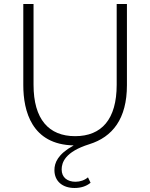

<svg xmlns="http://www.w3.org/2000/svg" viewBox="-20 -720 748 956"><path d="M351 216C382 216 409 208 431 190L418 163C402 177 379 185 356 185C316 185 287 164 287 124C287 90 303 36 425 -2C540 -38 612 -128 612 -296V-700H561V-298C561 -126 486 -42 354 -42C223 -42 147 -126 147 -298V-700H96V-296C96 -167 138 0 347 4C267 48 251 91 251 127C251 183 292 216 351 216Z"/></svg>

Font: Chess Sans Light
Style: Regular
Weight: 300
Designer: Wolf Bōese
Foundry: Wolf Bōese
Version: Version 7.223;Glyphs 3.3 (3306)